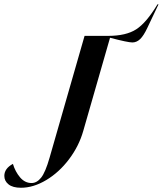

<svg xmlns="http://www.w3.org/2000/svg" viewBox="-257 -675 759 895"><path d="M-25.9 60.1 137.2 -507.8H247.1Q330.6 -507.8 377.9 -538.3Q425.3 -568.8 477.1 -654.8H481.9L430.2 -545.9Q412.6 -508.3 396.2 -492.7Q379.9 -477.1 359.9 -477.1Q338.9 -477.1 255.9 -499L130.9 -64Q110.8 6.3 64.7 67.4Q18.6 128.4 -41.3 164.3Q-101.1 200.2 -159.2 200.2Q-197.3 200.2 -217 184.6Q-236.8 168.9 -236.8 145Q-236.8 110.4 -196.8 88.9Q-186 125 -163.6 151.6Q-141.1 178.2 -109.9 178.2Q-85.4 178.2 -65.4 153.3Q-45.4 128.4 -25.9 60.1Z"/></svg>

Font: Nyght Serif Medium Italic
Style: Regular
Weight: 500
Italic angle: -16°
Designer: Maksym Kobuzan
Version: Version 0.410;Glyphs 3.1.2 (3151)